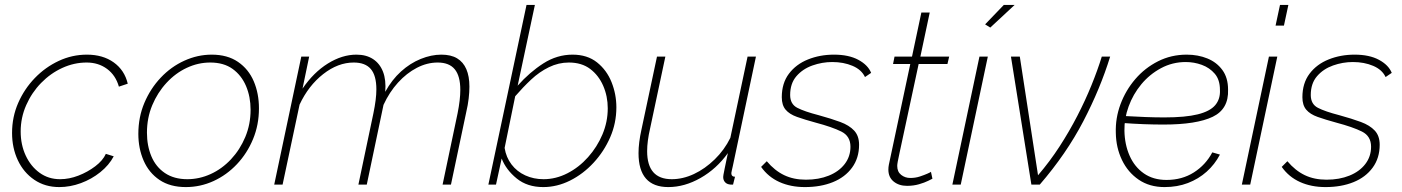

<svg xmlns="http://www.w3.org/2000/svg" viewBox="-20 -750 5696 780"><path d="M221 10Q163 10 119.5 -19.5Q76 -49 52.5 -99Q29 -149 29 -210Q29 -275 54 -332Q79 -389 121.5 -433Q164 -477 218.5 -502.5Q273 -528 333 -528Q398 -528 442 -496.5Q486 -465 499 -410L463 -398Q450 -444 415 -470Q380 -496 332 -496Q281 -496 233 -474Q185 -452 147 -413Q109 -374 86.5 -323Q64 -272 64 -216Q64 -162 84.5 -118Q105 -74 141 -48Q177 -22 224 -22Q261 -22 298.5 -36.5Q336 -51 367 -74.5Q398 -98 410 -125L442 -115Q423 -79 387.5 -50.5Q352 -22 308.5 -6Q265 10 221 10Z M735 10Q671 10 628 -19Q585 -48 563.5 -97.5Q542 -147 542 -206Q542 -274 566.5 -332Q591 -390 633 -434.5Q675 -479 729 -503.5Q783 -528 840 -528Q904 -528 947 -498.5Q990 -469 1011 -419.5Q1032 -370 1032 -310Q1032 -243 1008 -185Q984 -127 942.5 -83Q901 -39 847.5 -14.5Q794 10 735 10ZM741 -22Q790 -22 836 -43Q882 -64 918.5 -103Q955 -142 976.5 -193.5Q998 -245 998 -304Q998 -357 979.5 -400.5Q961 -444 925 -470Q889 -496 834 -496Q785 -496 739 -474.5Q693 -453 656.5 -413.5Q620 -374 598.5 -322.5Q577 -271 577 -211Q577 -158 595 -115Q613 -72 650 -47Q687 -22 741 -22Z M1204 -520H1236L1209 -390Q1254 -456 1312 -492Q1370 -528 1428 -528Q1468 -528 1495.5 -510Q1523 -492 1536 -458.5Q1549 -425 1545 -377Q1572 -426 1609 -459.5Q1646 -493 1689 -510.5Q1732 -528 1773 -528Q1812 -528 1837 -513Q1862 -498 1874.5 -469Q1887 -440 1887 -398Q1887 -376 1884 -350Q1881 -324 1874 -294L1812 0H1778L1839 -290Q1850 -345 1850 -385Q1850 -441 1827.5 -468.5Q1805 -496 1758 -496Q1715 -496 1673.5 -474.5Q1632 -453 1597 -414.5Q1562 -376 1538 -324L1470 0H1436L1497 -290Q1503 -319 1506 -343Q1509 -367 1509 -387Q1509 -443 1486.5 -469.5Q1464 -496 1417 -496Q1353 -496 1293 -449Q1233 -402 1197 -325L1128 0H1094Z M2187 10Q2122 10 2079 -25Q2036 -60 2018 -106L1995 0H1964L2119 -730H2153L2083 -402Q2132 -457 2187.5 -492.5Q2243 -528 2306 -528Q2366 -528 2405.5 -496.5Q2445 -465 2464.5 -416Q2484 -367 2484 -314Q2484 -250 2459 -192.5Q2434 -135 2391.5 -89Q2349 -43 2296 -16.5Q2243 10 2187 10ZM2188 -22Q2238 -22 2285 -46Q2332 -70 2369 -111.5Q2406 -153 2427.5 -204Q2449 -255 2449 -310Q2449 -359 2430.5 -401.5Q2412 -444 2377.5 -470Q2343 -496 2291 -496Q2249 -496 2210 -477Q2171 -458 2137.5 -426.5Q2104 -395 2073 -359L2030 -149Q2036 -111 2058 -82Q2080 -53 2114 -37.5Q2148 -22 2188 -22Z M2695 10Q2574 10 2574 -128Q2574 -149 2577 -173Q2580 -197 2586 -224L2649 -520H2683L2621 -228Q2609 -176 2609 -136Q2609 -22 2709 -22Q2754 -22 2799 -43Q2844 -64 2883.5 -102.5Q2923 -141 2947 -190L3017 -520H3051L2957 -75Q2955 -66 2953 -57.5Q2951 -49 2951 -47Q2951 -32 2966 -32L2958 0Q2953 0 2949 0Q2945 0 2942 -1Q2931 -3 2924.5 -11Q2918 -19 2918 -31Q2918 -34 2919 -40Q2920 -46 2924 -65.5Q2928 -85 2937 -128Q2891 -64 2826 -27Q2761 10 2695 10Z M3250 10Q3192 10 3146.5 -10.5Q3101 -31 3072 -72L3095 -95Q3127 -57 3165.5 -38.5Q3204 -20 3254 -20Q3306 -20 3347 -36.5Q3388 -53 3411.5 -83.5Q3435 -114 3435 -154Q3435 -197 3398 -215.5Q3361 -234 3293 -252Q3249 -264 3218 -275Q3187 -286 3171.5 -304.5Q3156 -323 3156 -355Q3156 -412 3185 -450.5Q3214 -489 3262.5 -508.5Q3311 -528 3368 -528Q3428 -528 3467 -507Q3506 -486 3519 -454L3494 -437Q3480 -467 3443.5 -482.5Q3407 -498 3361 -498Q3320 -498 3280.5 -484Q3241 -470 3215.5 -440.5Q3190 -411 3190 -364Q3190 -327 3219 -312Q3248 -297 3306 -282Q3357 -268 3393.5 -254.5Q3430 -241 3450 -219.5Q3470 -198 3470 -162Q3470 -108 3441.5 -69Q3413 -30 3363.5 -10Q3314 10 3250 10Z M3589 -61Q3589 -66 3589.5 -71Q3590 -76 3591 -81L3678 -490H3608L3614 -520H3685L3723 -699H3757L3719 -520H3836L3829 -490H3712L3634 -127Q3629 -104 3627 -93Q3625 -82 3625 -76Q3625 -52 3641 -39.5Q3657 -27 3678 -27Q3699 -27 3717 -33Q3735 -39 3747.5 -44.5Q3760 -50 3762 -52L3768 -24Q3766 -23 3751 -15.5Q3736 -8 3713.5 -1.5Q3691 5 3665 5Q3632 5 3610.5 -12.5Q3589 -30 3589 -61Z M3959 -520H3993L3883 0H3849ZM4003 -638 3982 -651 4058 -730H4102Z M4087 -520H4123L4197 -38Q4245 -94 4284.5 -155Q4324 -216 4356.5 -279Q4389 -342 4414 -403.5Q4439 -465 4456 -520H4490Q4450 -390 4381 -257.5Q4312 -125 4204 0H4170Z M4711 10Q4650 10 4606 -20Q4562 -50 4538 -100Q4514 -150 4513 -210Q4511 -270 4532 -326.5Q4553 -383 4592 -428.5Q4631 -474 4684.5 -501Q4738 -528 4801 -528Q4847 -528 4885 -512.5Q4923 -497 4946 -465.5Q4969 -434 4969 -386Q4972 -307 4906.5 -275.5Q4841 -244 4707 -244Q4669 -244 4627 -245.5Q4585 -247 4533 -251L4541 -279Q4595 -276 4634.5 -274.5Q4674 -273 4710 -273Q4796 -273 4846 -285.5Q4896 -298 4917 -323Q4938 -348 4936 -385Q4936 -426 4915 -450.5Q4894 -475 4862.5 -486.5Q4831 -498 4797 -498Q4743 -498 4696.5 -473Q4650 -448 4616.5 -407.5Q4583 -367 4565 -317.5Q4547 -268 4548 -219Q4549 -163 4569 -117.5Q4589 -72 4627 -45.5Q4665 -19 4719 -19Q4782 -19 4830 -49.5Q4878 -80 4905 -131L4936 -122Q4915 -82 4882 -52.5Q4849 -23 4806 -6.5Q4763 10 4711 10Z M5135 -520H5169L5059 0H5025ZM5180 -730H5214L5196 -646H5162Z M5365 10Q5307 10 5261.5 -10.5Q5216 -31 5187 -72L5210 -95Q5242 -57 5280.5 -38.5Q5319 -20 5369 -20Q5421 -20 5462 -36.5Q5503 -53 5526.5 -83.5Q5550 -114 5550 -154Q5550 -197 5513 -215.5Q5476 -234 5408 -252Q5364 -264 5333 -275Q5302 -286 5286.5 -304.5Q5271 -323 5271 -355Q5271 -412 5300 -450.5Q5329 -489 5377.5 -508.5Q5426 -528 5483 -528Q5543 -528 5582 -507Q5621 -486 5634 -454L5609 -437Q5595 -467 5558.5 -482.5Q5522 -498 5476 -498Q5435 -498 5395.5 -484Q5356 -470 5330.5 -440.5Q5305 -411 5305 -364Q5305 -327 5334 -312Q5363 -297 5421 -282Q5472 -268 5508.5 -254.5Q5545 -241 5565 -219.5Q5585 -198 5585 -162Q5585 -108 5556.5 -69Q5528 -30 5478.5 -10Q5429 10 5365 10Z"/></svg>

Font: Raleway Thin ExtraLight
Style: Italic
Weight: 250
Italic angle: -12°
Version: Version 4.026